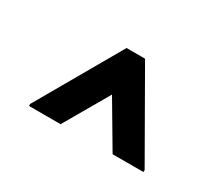

<svg xmlns="http://www.w3.org/2000/svg" viewBox="-71 -883 757 655"><g transform="rotate(30 308.0 -555.0)"><path d="M82.2 -386V-394L271.6 -723.6H344.4L533.1 -394V-386H411.5L308 -561.2L206.6 -386Z"/></g></svg>

Font: Kufam
Style: Regular
Weight: 400
Designer: Wael Morcos, Artur Schmal
Foundry: Original Type
Version: Version 1.301; ttfautohint (v1.8.3)